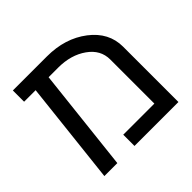

<svg xmlns="http://www.w3.org/2000/svg" viewBox="-149 -760 920 920"><g transform="rotate(-45 310.5 -300.0)"><path d="M482.9 -375Q482.9 -440.4 424.3 -481.9Q365.2 -523.9 278.8 -523.9H213.9L155.8 0H67.9L126 -523.9H47.9V-600.1H278.8Q401.4 -600.1 485.8 -535.6Q569.8 -471.2 569.8 -375V0H272V-76.2H482.9Z"/></g></svg>

Font: Miedinger*
Style: Book
Weight: 400
Version: Version 001.000